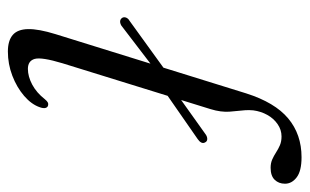

<svg xmlns="http://www.w3.org/2000/svg" viewBox="-166 -592 766 475"><g transform="rotate(90 217.5 -355.0)"><path d="M24.5 -274Q22 -278.5 24.2 -283.8Q26.5 -289 32 -292L153 -379.5L195.5 -396.5L314 -481Q319.5 -484.5 325 -484.2Q330.5 -484 333 -478.5Q335.5 -474 333 -469.2Q330.5 -464.5 324.5 -460.5L187 -365L143.5 -348L43.5 -271.5Q37 -268 32.2 -268.8Q27.5 -269.5 24.5 -274ZM369.5 -717.5Q403.5 -717.5 419.2 -705.5Q435 -693.5 435 -676.5Q435 -661 425.2 -651Q415.5 -641 395.5 -641Q384 -641 375 -645Q366 -649 357.5 -654.5Q349 -660 339.8 -664Q330.5 -668 318 -668Q301.5 -668 287.5 -658.2Q273.5 -648.5 264.8 -632.8Q256 -617 253.5 -598Q252.5 -587.5 253.2 -577.8Q254 -568 255 -558.5Q256 -549 256.8 -539Q257.5 -529 256 -517.2Q254.5 -505.5 250.5 -492.5L137 -126Q121.5 -74.5 126.2 -57.5Q131 -40.5 151 -40.5Q169.5 -40.5 189.8 -51.2Q210 -62 226 -82.5Q230.5 -88 234 -89.8Q237.5 -91.5 241 -90.5Q246 -89.5 247.5 -84.2Q249 -79 246 -70.5Q239 -49.5 217.8 -31.2Q196.5 -13 167.8 -2Q139 9 108 9Q81 9 67 -3Q53 -15 52.5 -41Q52 -67 65 -109L211.5 -580.5Q234 -651.5 273.5 -684.5Q313 -717.5 369.5 -717.5Z"/></g></svg>

Font: Fraunces Light
Style: Italic
Weight: 300
Italic angle: -16°
Version: Version 1.000;[b76b70a41]